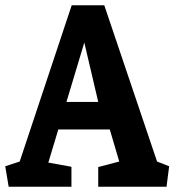

<svg xmlns="http://www.w3.org/2000/svg" viewBox="-25 -711 666 731"><path d="M8 0 -5 -78 50 -96 248 -691H372L573 -96L619 -78L609 0H349V-75L429 -96L393 -218H197L159 -92L247 -76V0ZM228 -323H349L296 -549Z"/></svg>

Font: Kreon Light
Style: Bold
Weight: 700
Version: Version 2.002